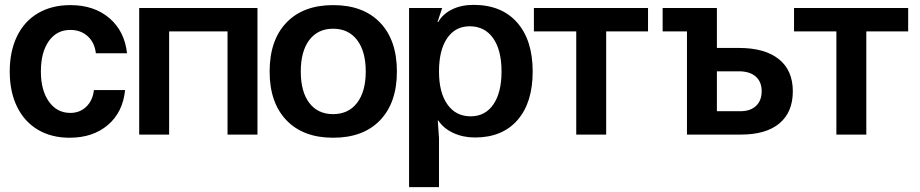

<svg xmlns="http://www.w3.org/2000/svg" viewBox="-20 -553 3782 789"><path d="M266 13Q191 13 135.5 -20Q80 -53 50 -114.5Q20 -176 20 -259Q20 -342 50 -404Q80 -466 136.5 -499Q193 -532 269 -532Q367 -532 429.5 -478.5Q492 -425 502 -334H374Q369 -378 340.5 -404Q312 -430 269 -430Q213 -430 180.5 -384Q148 -338 148 -259Q148 -182 181 -135.5Q214 -89 269 -89Q308 -89 334.5 -114.5Q361 -140 366 -183H494Q485 -92 423.5 -39.5Q362 13 266 13Z M552 0V-520H1038V0H915V-424H675V0Z M1611 -259Q1611 -131 1542 -59Q1473 13 1349 13Q1226 13 1157 -59Q1088 -131 1088 -259Q1088 -388 1157 -460Q1226 -532 1349 -532Q1473 -532 1542 -460Q1611 -388 1611 -259ZM1349 -84Q1412 -84 1447.5 -130.5Q1483 -177 1483 -259Q1483 -342 1447.5 -388.5Q1412 -435 1349 -435Q1286 -435 1251 -388.5Q1216 -342 1216 -259Q1216 -176 1251 -130Q1286 -84 1349 -84Z M2169 -259Q2169 -131 2106.5 -59.5Q2044 12 1932 12Q1883 12 1843 -6.5Q1803 -25 1781 -58H1779L1784 15V216H1661V-520H1797L1778 -463H1781Q1800 -496 1838 -514.5Q1876 -533 1926 -533Q2041 -533 2105 -460.5Q2169 -388 2169 -259ZM1914 -75Q1974 -75 2007.5 -124Q2041 -173 2041 -259Q2041 -347 2006.5 -396Q1972 -445 1910 -445Q1851 -445 1817.5 -396Q1784 -347 1784 -259Q1784 -173 1818.5 -124Q1853 -75 1914 -75Z M2643 -424H2471V0H2348V-424H2174V-520H2643Z M2803 -424H2703V-520H2926V-356H3016Q3123 -356 3180.5 -310Q3238 -264 3238 -178Q3238 -92 3183 -46Q3128 0 3025 0H2803ZM3023 -96Q3064 -96 3087 -118Q3110 -140 3110 -178Q3110 -217 3085.5 -238.5Q3061 -260 3016 -260H2926V-96Z M3712 -424H3540V0H3417V-424H3243V-520H3712Z"/></svg>

Font: Non Bureau Medium
Style: Regular
Weight: 500
Designer: Jona Saucedo
Foundry: Non Foundry
Version: Version 1.000; ttfautohint (v1.8.4)